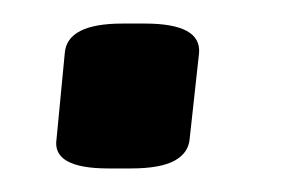

<svg xmlns="http://www.w3.org/2000/svg" viewBox="-20 -141 258 163"><path d="M72 2Q24 2 28 -23L35 -96Q37 -121 84 -121H103Q151 -121 149 -96L141 -23Q140 -11 128 -4.5Q116 2 91 2Z"/></svg>

Font: Asap Semi Expanded Semi Expanded Medium
Style: Italic
Weight: 500
Width: 6
Italic angle: -6°
Designer: Pablo Cosgaya
Foundry: Omnibus-Type
Version: Version 3.001; ttfautohint (v1.8.4.7-5d5b)